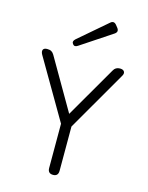

<svg xmlns="http://www.w3.org/2000/svg" viewBox="-138 -1035 860 1119"><g transform="rotate(15 292.5 -475.5)"><path d="M294 0Q262 0 262 -33V-300L52 -660Q42 -678 47.5 -689Q53 -700 72 -700Q88 -700 97.5 -694.5Q107 -689 114 -677L293 -368L472 -677Q484 -700 511 -700Q531 -700 537.5 -688.5Q544 -677 533 -660L325 -300V-33Q325 0 294 0ZM241 -765Q221 -751 210 -766Q198 -781 216 -797L386 -943Q405 -960 422 -940L434 -925Q450 -904 428 -889Z"/></g></svg>

Font: Zen Maru Gothic
Style: Regular
Weight: 400
Designer: Yoshimichi Ohira
Foundry: Positype
Version: Version 1.002